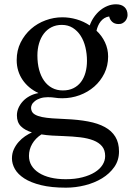

<svg xmlns="http://www.w3.org/2000/svg" viewBox="-20 -596 609 887"><path d="M274.4 32.7Q246.6 31.7 220.7 30.3Q194.8 28.8 171.4 24.9Q143.6 43 128.7 68.8Q113.8 94.7 113.8 124Q113.8 148.9 125.7 168.7Q137.7 188.5 159.9 202.6Q182.1 216.8 213.6 224.4Q245.1 231.9 283.7 231.9Q326.7 231.9 360.6 223.1Q394.5 214.4 418 199.7Q441.4 185.1 453.6 165.8Q465.8 146.5 465.8 125Q465.8 97.2 451.4 79.8Q437 62.5 411.4 52.5Q385.7 42.5 350.8 38.3Q315.9 34.2 274.4 32.7ZM265.6 -481Q238.8 -481 217.8 -470.2Q196.8 -459.5 182.4 -440.4Q168 -421.4 160.4 -395.5Q152.8 -369.6 152.8 -339.8Q152.8 -303.7 160.6 -274.2Q168.5 -244.6 183.6 -223.1Q198.7 -201.7 220.7 -189.9Q242.7 -178.2 270.5 -178.2Q298.3 -178.2 319.1 -188.5Q339.8 -198.7 353.8 -217Q367.7 -235.4 374.8 -260.5Q381.8 -285.6 381.8 -314.9Q381.8 -347.7 374.5 -377.9Q367.2 -408.2 352.5 -430.9Q337.9 -453.6 316.2 -467.3Q294.4 -481 265.6 -481ZM484.4 -520Q471.7 -518.1 461.9 -512Q452.1 -505.9 444.8 -496.6Q437.5 -487.3 432.9 -476.3Q428.2 -465.3 425.8 -454.1Q450.7 -431.2 465.1 -400.4Q479.5 -369.6 479.5 -335Q479.5 -292.5 462.2 -257.1Q444.8 -221.7 415.5 -196Q386.2 -170.4 347.9 -156.2Q309.6 -142.1 267.6 -142.1Q249 -142.1 234.6 -144.5Q220.2 -147 200.7 -147Q182.1 -147 166.7 -142.1Q151.4 -137.2 140.9 -128.7Q130.4 -120.1 127 -112.1Q123.5 -104 123.5 -98.1Q123.5 -92.3 125.5 -85.9Q128.9 -74.2 141.4 -66.9Q153.8 -59.6 173.8 -55.4Q193.8 -51.3 221.4 -49.3Q249 -47.4 283.7 -45.9Q341.3 -43.5 387 -34.9Q432.6 -26.4 464.4 -9Q496.1 8.3 512.9 35.9Q529.8 63.5 529.8 104Q529.8 144.5 508.1 175.5Q486.3 206.5 451.4 227.8Q416.5 249 372.8 260Q329.1 271 284.7 271Q217.3 271 169.7 259.3Q122.1 247.6 92.3 228.3Q62.5 209 48.8 184.8Q35.2 160.6 35.2 135.7Q35.2 112.8 43.9 93.8Q52.7 74.7 66.2 59.6Q79.6 44.4 95.9 33.4Q112.3 22.5 127.4 15.6Q95.2 5.9 76.7 -12.5Q58.1 -30.8 58.1 -63Q58.1 -80.6 65.4 -97.4Q72.8 -114.3 85.9 -128.4Q99.1 -142.6 117.4 -152.3Q135.7 -162.1 157.7 -166Q134.8 -176.8 116.2 -192.1Q97.7 -207.5 84.5 -226.8Q71.3 -246.1 64.2 -269Q57.1 -292 57.1 -318.4Q57.1 -363.3 75.4 -399.9Q93.8 -436.5 123.3 -462.4Q152.8 -488.3 190.7 -502.2Q228.5 -516.1 267.6 -516.1Q301.3 -516.1 334 -506.6Q366.7 -497.1 394.5 -478.5Q401.9 -499.5 414.6 -517.6Q427.2 -535.6 443.1 -548.6Q459 -561.5 477.5 -568.8Q496.1 -576.2 516.1 -576.2Q541.5 -576.2 555.4 -563Q569.3 -549.8 569.3 -526.4Q569.3 -520.5 566.9 -513.2Q564.5 -505.9 559.3 -499.5Q554.2 -493.2 545.9 -488.8Q537.6 -484.4 525.9 -484.9Q508.8 -485.4 498 -495.4Q487.3 -505.4 484.4 -520Z"/></svg>

Font: Parastoo FD
Style: FD
Weight: 400
Foundry: Saber Rastikerdar (saber.rastikerdar@gmail.com)
Version: Version 2.0.1